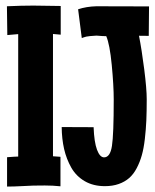

<svg xmlns="http://www.w3.org/2000/svg" viewBox="-20 -669 558 690"><path d="M356.9 0Q315.4 0 284.7 -17.8Q253.9 -35.6 236.3 -66.4Q218.8 -97.2 210.4 -133.5Q202.1 -169.9 201.7 -212.4L316.4 -211.9Q318.4 -158.2 328.6 -130.9Q338.9 -103.5 354 -103.5Q376 -103.5 382.3 -144.5Q388.7 -185.5 388.7 -312Q388.7 -361.3 381.6 -435.5Q374.5 -509.8 361.8 -539.1Q348.6 -539.1 340.3 -540Q332 -541 326.7 -541Q313.5 -540.5 303.5 -539.3Q293.5 -538.1 290 -537.4Q286.6 -536.6 280.8 -534.7Q274.9 -532.7 273.9 -532.2L260.7 -635.7Q290.5 -645.5 326.2 -646.5Q352.5 -646.5 419.4 -646.2Q486.3 -646 515.6 -646L514.6 -540Q506.8 -540 499.8 -540.3Q492.7 -540.5 479.5 -540.5Q489.3 -490.7 498.3 -420.2Q507.3 -349.6 507.3 -312Q507.3 -269 505.9 -236.1Q504.4 -203.1 500.5 -169.4Q496.6 -135.7 489.7 -111.3Q482.9 -86.9 471.4 -64.9Q460 -43 444.3 -29.3Q428.7 -15.6 406.7 -7.8Q384.8 0 356.9 0ZM4.9 -646.5Q57.1 -648.9 99.6 -648.9Q132.3 -648.9 198.2 -647.5V-544.4L170.4 -546.9V-107.4L197.3 -105.5V0.5Q169.9 -2.4 141.1 -2.4Q135.3 -2.4 121.6 -2.2Q107.9 -2 99.6 -2Q92.3 -2 60.5 -0.2Q28.8 1.5 5.4 1.5V-104Q36.1 -106.4 45.4 -106.4V-546.4L6.3 -543Z"/></svg>

Font: Fantasque Sans Mono
Style: Bold
Weight: 700
Monospace: yes
Designer: Jany Belluz
Version: Version 1.8.0 ; ttfautohint (v1.8.2)